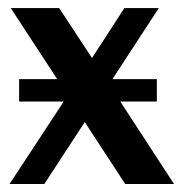

<svg xmlns="http://www.w3.org/2000/svg" viewBox="-20 -460 455 480"><path d="M139.2 -206.1H27.8V-262.2H123L6.8 -439.9H127.9L210 -314.9L291 -439.9H377L261.2 -262.2H372.1V-206.1H280.8L415 0H293L191.9 -154.8L90.8 0H3.9Z"/></svg>

Font: Pfennig
Style: Bold
Weight: 700
Version: Version 20120410 ; ttfautohint (v0.8)